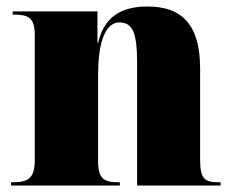

<svg xmlns="http://www.w3.org/2000/svg" viewBox="-20 -571 723 591"><path d="M14 0H349V-10H345C301 -10 282 -20 282 -74V-342C282 -421 297 -502 348 -502C391 -502 402 -463 402 -378V0H659V-10H655C610 -10 596 -19 596 -80V-360C596 -494 541 -551 434 -551C346 -551 299 -513 282 -439H280V-536H19V-526H23C67 -526 87 -517 87 -463V-77C87 -19 63 -10 18 -10H14Z"/></svg>

Font: Noto Serif Display Black
Style: Regular
Weight: 900
Designer: Monotype Design Team
Foundry: Monotype Imaging Inc.
Version: Version 2.009